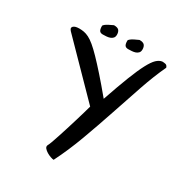

<svg xmlns="http://www.w3.org/2000/svg" viewBox="-203 -992 1073 1151"><g transform="rotate(30 334.0 -417.0)"><path d="M338.9 22.5Q331.1 22.5 316.9 17.6Q302.7 12.7 289.6 4.9Q276.4 -2.9 267.6 -13.2Q258.8 -23.4 263.7 -35.2Q268.6 -43 276.4 -64.5Q284.2 -85.9 293.9 -115.7Q303.7 -145.5 314.5 -179.7Q325.2 -213.9 335.4 -247.6Q345.7 -281.2 354.5 -311.5Q363.3 -341.8 369.1 -363.3L43 -696.3Q31.2 -710 34.2 -717.8Q37.1 -725.6 45.9 -730Q54.7 -734.4 64.9 -735.4Q75.2 -736.3 79.1 -736.3Q95.7 -736.3 111.8 -733.4Q127.9 -730.5 146.5 -721.2Q165 -711.9 188 -692.9Q210.9 -673.8 242.7 -641.1Q274.4 -608.4 316.9 -560.5Q359.4 -512.7 416 -444.3Q453.1 -552.7 480.5 -622.6Q507.8 -692.4 529.8 -733.9Q551.8 -775.4 570.3 -793Q588.9 -810.5 608.4 -813.5Q620.1 -813.5 631.3 -811Q642.6 -808.6 647.5 -793Q609.4 -711.9 574.7 -610.4Q540 -508.8 503.4 -399.4Q466.8 -290 426.8 -181.2Q386.7 -72.3 338.9 22.5ZM188.5 -817.4Q188.5 -822.3 197.8 -829.6Q207 -836.9 218.8 -842.8Q231.4 -849.6 249 -857.4Q274.4 -857.4 283.7 -846.7Q293 -835.9 293 -816.4Q293 -801.8 285.6 -793.5Q278.3 -785.2 267.1 -781.2Q255.9 -777.3 242.7 -776.4Q229.5 -775.4 217.8 -775.4Q202.1 -775.4 195.3 -784.7Q188.5 -793.9 188.5 -817.4ZM364.3 -817.4Q364.3 -822.3 373.5 -829.6Q382.8 -836.9 394.5 -842.8Q408.2 -849.6 425.8 -857.4Q451.2 -857.4 460.4 -846.7Q469.7 -835.9 469.7 -816.4Q469.7 -801.8 462.4 -793.5Q455.1 -785.2 443.8 -781.2Q432.6 -777.3 418.9 -776.4Q405.3 -775.4 393.6 -775.4Q377.9 -775.4 371.1 -784.7Q364.3 -793.9 364.3 -817.4Z"/></g></svg>

Font: Architects Daughter-petzku
Style: Regular
Weight: 400
Designer: Kimberly Geswein
Foundry: Kimberly Geswein
Version: Version 1.000 2010 initial release